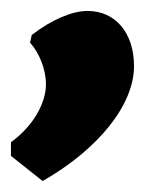

<svg xmlns="http://www.w3.org/2000/svg" viewBox="-54 -209 305 351"><path d="M4 -145 1 -131C18 -112 30 -82 30 -55C30 -19 5 23 -34 51V76L24 122C127 63 191 -18 191 -88C191 -149 157 -189 106 -189C78 -189 40 -173 4 -145Z"/></svg>

Font: Alegreya SC Black
Style: Italic
Weight: 900
Italic angle: -7°
Designer: Juan Pablo del Peral
Foundry: Huerta Tipografica
Version: Version 2.007;PS 002.007;hotconv 1.0.88;makeotf.lib2.5.64775